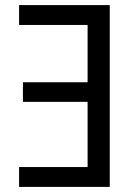

<svg xmlns="http://www.w3.org/2000/svg" viewBox="-20 -734 540 754"><path d="M55 0V-78H324V-334H70V-411H324V-636H55V-714H411V0Z"/></svg>

Font: Noto Sans SemiCondensed
Style: Regular
Weight: 400
Width: 4
Designer: Monotype Design Team
Foundry: Monotype Imaging Inc.
Version: Version 2.013; ttfautohint (v1.8.4.7-5d5b)